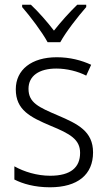

<svg xmlns="http://www.w3.org/2000/svg" viewBox="-20 -785 456 815"><path d="M182 -606H236C260 -650 311 -715 346 -755V-765H308C273 -731 240 -694 209 -655C180 -693 143 -735 111 -765H74V-755C108 -716 158 -650 182 -606ZM375 -138C375 -228 310 -259 226 -295C144 -330 101 -349 101 -408C101 -463 146 -494 219 -494C264 -494 311 -482 346 -464L367 -510C326 -529 277 -542 221 -542C114 -542 47 -489 47 -406C47 -318 108 -288 195 -251C278 -217 320 -193 320 -136C320 -75 281 -39 193 -39C137 -39 82 -56 41 -79V-23C76 -5 127 10 192 10C310 10 375 -44 375 -138Z"/></svg>

Font: Noto Sans Telugu SemiCondensed Light
Style: Regular
Weight: 300
Width: 4
Designer: Jelle Bosma - Monotype Design Team
Foundry: Monotype Imaging Inc.
Version: Version 2.005